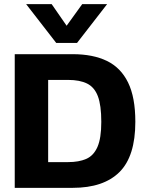

<svg xmlns="http://www.w3.org/2000/svg" viewBox="-20 -905 703 925"><path d="M251 -698 106 -885H229L301 -781L376 -885H496L351 -698ZM51 0V-644H330Q428 -644 495 -611.5Q562 -579 597 -507.5Q632 -436 632 -318Q632 -152 555.5 -76Q479 0 330 0ZM212 -124H308Q360 -124 395.5 -139.5Q431 -155 449.5 -197Q468 -239 468 -318Q468 -398 451.5 -441.5Q435 -485 399.5 -502.5Q364 -520 308 -520H212Z"/></svg>

Font: Kanit SemiBold
Style: Regular
Weight: 600
Designer: Katatrad Team
Foundry: CadsonDemak
Version: Version 2.000; ttfautohint (v1.8.3)